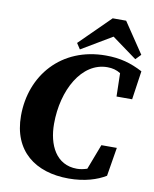

<svg xmlns="http://www.w3.org/2000/svg" viewBox="-96 -949 834 1041"><g transform="rotate(10 321.0 -428.5)"><path d="M354 20C441 20 510 -2 557 -31L583 -189H498L445 -50C426 -44 408 -40 389 -40C274 -40 225 -143 225 -259C225 -445 316 -611 457 -611C485 -611 508 -605 530 -591L533 -463H619L642 -621C577 -655 518 -672 438 -672C193 -672 41 -493 41 -271C41 -76 171 20 354 20ZM513 -877H439L272 -712L293 -680L461 -780L598 -680L626 -709Z"/></g></svg>

Font: Source Serif Pro Black
Style: Italic
Weight: 900
Italic angle: -12°
Designer: Frank Grießhammer
Foundry: Adobe Systems Incorporated
Version: Version 3.001;hotconv 1.0.111;makeotfexe 2.5.65597